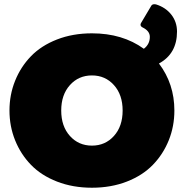

<svg xmlns="http://www.w3.org/2000/svg" viewBox="-20 -875 873 912"><path d="M312.1 -470.8Q270.8 -425 270.8 -350Q270.8 -275 312.1 -229.2Q353.3 -183.3 416.7 -183.3Q480 -183.3 521.2 -229.2Q562.5 -275 562.5 -350Q562.5 -425 521.2 -470.8Q480 -516.7 416.7 -516.7Q353.3 -516.7 312.1 -470.8ZM720.8 -854.2Q766.7 -840 793.8 -805.4Q820.8 -770.8 820.8 -725Q820.8 -620 735 -573.3Q808.3 -476.7 808.3 -350Q808.3 -275 781.7 -208.8Q755 -142.5 706.2 -92.1Q657.5 -41.7 582.5 -12.5Q507.5 16.7 416.7 16.7Q325.8 16.7 250.8 -12.5Q175.8 -41.7 127.1 -92.1Q78.3 -142.5 51.7 -208.8Q25 -275 25 -350Q25 -425 51.7 -491.2Q78.3 -557.5 127.1 -607.9Q175.8 -658.3 250.8 -687.5Q325.8 -716.7 416.7 -716.7Q561.7 -716.7 663.3 -643.3Q691.7 -665 691.7 -700Q691.7 -728.3 656.7 -745Q647.5 -750 647.5 -757.5Q647.5 -761.7 650 -765.8L697.5 -845.8Q701.7 -855 713.3 -855Q718.3 -855 720.8 -854.2Z"/></svg>

Font: BoonTook Mon
Style: Regular
Weight: 400
Designer: Sungsit Sawaiwan
Foundry: FontUni
Version: Version 3.0